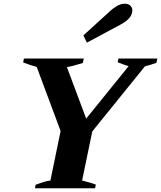

<svg xmlns="http://www.w3.org/2000/svg" viewBox="-20 -1016 869 1036"><path d="M430 -825 576 -958Q586 -968 608.5 -982Q631 -996 652 -996Q673 -996 683.5 -985.5Q694 -975 694 -960Q694 -953 693 -950Q689 -930 673.5 -914Q658 -898 628 -882L449 -786ZM172 -19Q180 -22 206 -31Q232 -40 252 -42L307 -309L178 -655Q141 -665 105 -679L109 -700H432L427 -676Q364 -657 341 -654L445 -376L674 -659Q642 -669 615 -680L619 -700H829L824 -677Q796 -667 762 -658L478 -307L423 -42Q433 -40 449 -35Q465 -30 474 -28Q487 -23 497 -20L493 0H169Z"/></svg>

Font: Trirong ExtraBold
Style: Italic
Weight: 800
Italic angle: -12°
Designer: Katatrad Team
Foundry: CadsonDemak
Version: Version 1.001